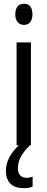

<svg xmlns="http://www.w3.org/2000/svg" viewBox="-20 -757 247 1000"><path d="M141.1 -536.1V0H66.4V-536.1ZM105 -737.3Q127.9 -737.3 138.4 -722.7Q148.9 -708 148.9 -682.1Q148.9 -656.7 137.7 -642.1Q126.5 -627.4 105 -627.4Q84 -627.4 71.8 -642.1Q59.6 -656.7 59.6 -682.1Q59.6 -709 71.3 -723.1Q83 -737.3 105 -737.3ZM73.2 119.1Q73.2 143.6 85 156.2Q96.7 168.9 118.2 168.9Q129.4 168.9 137 167Q144.5 165 149.9 163.1V215.3Q141.6 218.8 129.9 220.9Q118.2 223.1 104 223.1Q57.6 223.1 34.2 199.7Q10.7 176.3 10.7 131.8Q10.7 106.4 20.3 81.3Q29.8 56.2 48.1 32.5Q66.4 8.8 91.8 -11.7L135.3 0Q101.1 34.2 87.2 62Q73.2 89.8 73.2 119.1Z"/></svg>

Font: Open Sans Condensed
Style: Regular
Weight: 400
Width: 3
Designer: Monotype Design Team
Foundry: Monotype Imaging Inc.
Version: Version 3.000